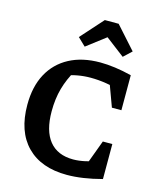

<svg xmlns="http://www.w3.org/2000/svg" viewBox="-133 -1008 927 1113"><g transform="rotate(15 330.5 -452.0)"><path d="M375 10Q220 10 134.5 -77Q49 -164 49 -324Q49 -433 90.5 -510Q132 -587 209.5 -628.5Q287 -670 395 -670Q436 -670 484.5 -663.5Q533 -657 584 -644L551 -540Q504 -555 457 -562.5Q410 -570 363 -570Q324 -570 285.5 -563Q247 -556 210 -542L265 -583Q230 -524 212.5 -461.5Q195 -399 195 -324Q195 -207 244 -146.5Q293 -86 387 -86Q420 -86 459 -94.5Q498 -103 544 -120L584 -21Q467 10 375 10ZM448 -18 527 -231H584V-21ZM527 -434 449 -646 584 -644V-434ZM439 -914 559 -780 511 -735 397 -822 283 -735 236 -780 356 -914Z"/></g></svg>

Font: Piazzolla 24pt
Style: Bold
Weight: 700
Designer: Juan Pablo del Peral
Foundry: Huerta Tipografica
Version: Version 2.005